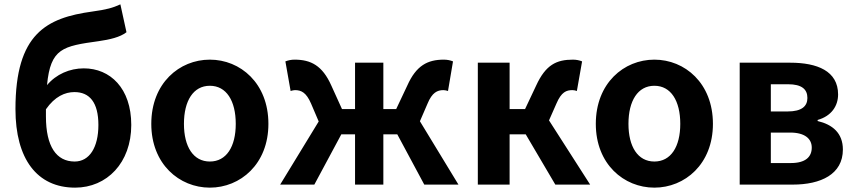

<svg xmlns="http://www.w3.org/2000/svg" viewBox="-20 -848 3932 882"><path d="M191 -346C232 -405 279 -425 322 -425C391 -425 432 -378 432 -274C432 -171 391 -106 323 -106C239 -106 191 -175 191 -313ZM533 -828C498 -812 470 -804 404 -795C194 -766 51 -694 51 -347C51 -118 150 14 325 14C471 14 583 -100 583 -274C583 -443 486 -534 365 -534C300 -534 238 -507 196 -457C212 -627 269 -636 434 -659C483 -666 532 -677 561 -700Z M944 14C1084 14 1213 -94 1213 -279C1213 -466 1084 -574 944 -574C804 -574 675 -466 675 -279C675 -94 804 14 944 14ZM944 -106C868 -106 825 -174 825 -279C825 -385 868 -454 944 -454C1020 -454 1063 -385 1063 -279C1063 -174 1020 -106 944 -106Z M1909 -291 1944 -372C1965 -423 1989 -434 2017 -434C2025 -434 2031 -432 2038 -430L2061 -566C2049 -571 2034 -574 2019 -574C1944 -574 1892 -547 1851 -455L1800 -347H1741V-560H1611V-347H1551L1502 -455C1461 -547 1408 -574 1333 -574C1318 -574 1304 -571 1291 -566L1315 -430C1322 -432 1328 -434 1335 -434C1364 -434 1387 -423 1409 -372L1444 -290L1267 0H1424L1548 -231H1611V0H1741V-231H1805L1929 0H2086Z M2502 -295 2536 -372C2559 -426 2582 -434 2610 -434C2618 -434 2624 -432 2630 -430L2654 -566C2642 -571 2627 -574 2612 -574C2537 -574 2487 -551 2443 -455L2392 -347H2321V-560H2175V0H2321V-231H2395L2531 0H2691Z M2986 14C3126 14 3255 -94 3255 -279C3255 -466 3126 -574 2986 -574C2846 -574 2717 -466 2717 -279C2717 -94 2846 14 2986 14ZM2986 -106C2910 -106 2867 -174 2867 -279C2867 -385 2910 -454 2986 -454C3062 -454 3105 -385 3105 -279C3105 -174 3062 -106 2986 -106Z M3378 0H3622C3750 0 3852 -47 3852 -161C3852 -237 3804 -276 3736 -292V-297C3800 -315 3830 -362 3830 -414C3830 -522 3734 -560 3610 -560H3378ZM3521 -336V-461H3600C3663 -461 3689 -438 3689 -398C3689 -360 3663 -336 3598 -336ZM3521 -99V-239H3610C3678 -239 3709 -210 3709 -170C3709 -127 3680 -99 3613 -99Z"/></svg>

Font: Noto Sans Mono CJK JP Bold
Style: Regular
Weight: 700
Designer: Ryoko NISHIZUKA (kana & ideographs); Paul D. Hunt (Latin, Greek & Cyrillic); Wenlong ZHANG (bopomofo); Sandoll Communica
Foundry: Adobe Systems Incorporated
Version: Version 1.004;PS 1.004;hotconv 1.0.82;makeotf.lib2.5.63406